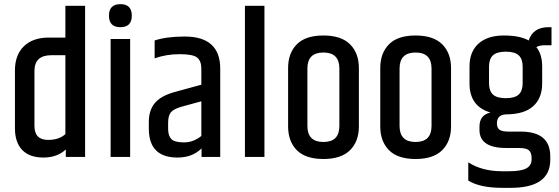

<svg xmlns="http://www.w3.org/2000/svg" viewBox="-20 -756 2693 925"><path d="M295 -490H227Q146 -490 146 -414V-149Q146 -82 212 -82Q265 -82 295 -110ZM295 -728H390V0H297V-36Q256 3 189 3Q122 3 87 -33.5Q52 -70 52 -138V-417Q52 -491 95 -533Q138 -575 215 -575H295Z M615 -680.5Q615 -625 560 -625Q505 -625 505 -680.5Q505 -736 560 -736Q615 -736 615 -680.5ZM513 -568H607V0H513Z M790 -165V-135Q790 -102 805.5 -86Q821 -70 866.5 -70Q912 -70 950 -101V-268L855 -242Q816 -231 803 -214.5Q790 -198 790 -165ZM725 -561Q782 -580 870 -580Q1041 -580 1041 -425V0H951V-41Q907 3 835 3Q697 3 697 -136V-169Q697 -225 726 -259.5Q755 -294 819 -312L950 -348V-425Q950 -462 930 -478.5Q910 -495 845.5 -495Q781 -495 725 -475Z M1160 -728H1254V0H1160Z M1615 -426Q1615 -503 1538 -503Q1461 -503 1461 -426V-149Q1461 -72 1538 -72Q1615 -72 1615 -149ZM1368 -428Q1368 -500 1410 -542.5Q1452 -585 1538 -585Q1624 -585 1666.5 -542.5Q1709 -500 1709 -428V-147Q1709 -75 1666.5 -32.5Q1624 10 1538 10Q1452 10 1410 -32.5Q1368 -75 1368 -147Z M2059 -426Q2059 -503 1982 -503Q1905 -503 1905 -426V-149Q1905 -72 1982 -72Q2059 -72 2059 -149ZM1812 -428Q1812 -500 1854 -542.5Q1896 -585 1982 -585Q2068 -585 2110.5 -542.5Q2153 -500 2153 -428V-147Q2153 -75 2110.5 -32.5Q2068 10 1982 10Q1896 10 1854 -32.5Q1812 -75 1812 -147Z M2637 -538H2603Q2580 -538 2564 -529Q2592 -494 2592 -436V-354Q2592 -284 2549.5 -245Q2507 -206 2421 -205Q2374 -205 2374 -161Q2374 -140 2386.5 -131Q2399 -122 2431 -122H2489Q2631 -122 2631 -3V14Q2631 149 2440 149H2401Q2292 149 2236 114V26Q2302 69 2399 69H2431Q2491 69 2516 55Q2541 41 2541 13V4Q2541 -20 2528.5 -31.5Q2516 -43 2480 -43H2419Q2290 -43 2290 -130V-146Q2290 -202 2343 -214Q2242 -243 2242 -354V-436Q2242 -507 2285.5 -546Q2329 -585 2407 -585Q2485 -585 2527 -561Q2548 -625 2622 -625H2637ZM2498 -355V-435Q2498 -472 2479 -489.5Q2460 -507 2417 -507Q2374 -507 2355 -489.5Q2336 -472 2336 -435V-355Q2336 -318 2355 -300.5Q2374 -283 2417 -283Q2460 -283 2479 -300.5Q2498 -318 2498 -355Z"/></svg>

Font: Khand Medium
Style: Regular
Weight: 500
Designer: Devanagari: Sanchit Sawaria, Jyotish Sonowal; Latin: Satya Rajpurohit
Foundry: Indian Type Foundry
Version: Version 1.100;PS 1.0;hotconv 1.0.78;makeotf.lib2.5.61930; tt